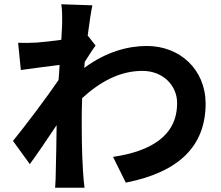

<svg xmlns="http://www.w3.org/2000/svg" viewBox="-20 -831 1040 902"><path d="M272 -721C272 -710 270 -682 268 -644C225 -638 181 -633 152 -631C117 -629 94 -629 65 -630L78 -502C134 -510 211 -520 260 -526C259 -502 257 -478 255 -455C198 -371 98 -239 41 -169L120 -60C155 -107 204 -180 246 -243C245 -159 244 -101 242 -23C242 -7 241 29 239 51H377C374 28 371 -8 370 -26C364 -120 364 -204 364 -286C364 -312 365 -341 366 -370C450 -447 543 -498 649 -498C749 -498 812 -426 812 -348C813 -192 687 -120 511 -94L571 27C819 -22 946 -143 946 -345C945 -506 824 -615 670 -615C580 -615 477 -587 376 -512C377 -521 377 -531 378 -540C395 -566 415 -599 429 -617L392 -664C400 -727 408 -778 414 -806L268 -811C273 -780 272 -750 272 -721Z"/></svg>

Font: Source Han Sans JP
Style: Bold
Weight: 700
Designer: Ryoko NISHIZUKA 西塚涼子 (kana, bopomofo & ideographs); Paul D. Hunt (Latin, Greek & Cyrillic); Sandoll Communications 산돌커뮤니
Foundry: Adobe
Version: Version 2.002;hotconv 1.0.116;makeotfexe 2.5.65601